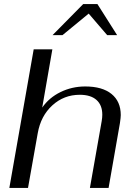

<svg xmlns="http://www.w3.org/2000/svg" viewBox="-20 -926 657 946"><path d="M146 -683H238L188 -396Q222 -445 278.5 -472.5Q335 -500 400 -500Q484 -500 529.5 -463Q575 -426 575 -359Q575 -348 571 -320L515 0H423L481 -329Q484 -346 484 -361Q484 -408 455.5 -433.5Q427 -459 373 -459Q295 -459 238 -407Q181 -355 166 -270L118 0H26ZM390 -906H460L557 -753H508L417 -859L288 -753H239Z"/></svg>

Font: Fahkwang
Style: Italic
Weight: 400
Italic angle: -10°
Version: Version 1.000; ttfautohint (v1.6)